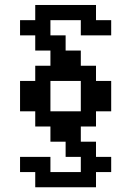

<svg xmlns="http://www.w3.org/2000/svg" viewBox="-20 -708 540 790"><path d="M62.5 -625H125V-687.5H375V-625H437.5V-562.5H312.5V-625H187.5V-562.5H250V-500H312.5V-437.5H375V-375H437.5V-250H375V-187.5H312.5V-125H375V-62.5H437.5V0H375V62.5H125V0H62.5V-62.5H187.5V0H312.5V-62.5H250V-125H187.5V-187.5H125V-250H62.5V-375H125V-437.5H187.5V-500H125V-562.5H62.5ZM187.5 -375V-250H312.5V-375Z"/></svg>

Font: NeoDunggeunmo Pro
Style: Regular
Weight: 400
Version: Version 1.020